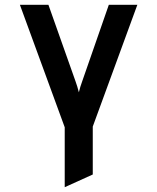

<svg xmlns="http://www.w3.org/2000/svg" viewBox="-20 -531 656 801"><path d="M250 250V0L63 -511H182L295 -192Q299 -181 302.5 -169.5Q306 -158 309 -146Q312 -158 315.2 -169Q318.5 -180 323 -192L434 -511H553L367 -3V197Z"/></svg>

Font: Overpass Mono Light
Style: Regular
Weight: 300
Monospace: yes
Designer: Delve Withrington, Dave Bailey
Foundry: Delve Fonts LLC
Version: Version 4.000